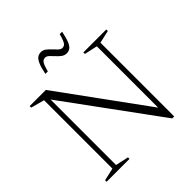

<svg xmlns="http://www.w3.org/2000/svg" viewBox="-228 -1027 1201 1201"><g transform="rotate(-45 372.0 -427.0)"><path d="M123.5 -32.5V-637.5L34 -661.5V-675H177L617 -70.5L595.5 -40V-642.5L509 -661.5V-675H711.5V-661.5L627.5 -642.5V10H610L140.5 -632L155.5 -642.5V-32.5L242 -13.5V0H39.5V-13.5ZM506.5 -860.5Q496.5 -811.5 485.5 -786.2Q474.5 -761 461.2 -752.5Q448 -744 431 -744Q412.5 -744 397 -755.8Q381.5 -767.5 368 -782.8Q354.5 -798 341.8 -809.8Q329 -821.5 316 -821.5Q305 -821.5 297 -815.5Q289 -809.5 282.2 -793.8Q275.5 -778 267.5 -748H246Q256 -797.5 267.2 -822.2Q278.5 -847 292 -855.8Q305.5 -864.5 323 -864.5Q341 -864.5 356 -852.8Q371 -841 384.8 -825.8Q398.5 -810.5 411.2 -798.8Q424 -787 436.5 -787Q447.5 -787 455.5 -793Q463.5 -799 470.5 -815Q477.5 -831 485 -860.5Z"/></g></svg>

Font: Newsreader 24pt Light
Style: Regular
Weight: 300
Designer: Hugues Gentile
Foundry: Production Type
Version: Version 1.003